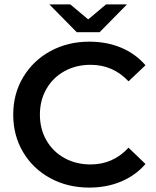

<svg xmlns="http://www.w3.org/2000/svg" viewBox="-20 -842 708 871"><path d="M385 -653Q465 -653 530 -625.5Q595 -598 640 -546L563 -473Q493 -548 391 -548Q325 -548 272.5 -519Q220 -490 190.5 -438.5Q161 -387 161 -322Q161 -257 190.5 -205.5Q220 -154 272.5 -125Q325 -96 391 -96Q493 -96 563 -172L640 -98Q595 -46 529.5 -18.5Q464 9 385 9Q287 9 208.5 -33.5Q130 -76 85 -151.5Q40 -227 40 -322Q40 -417 85.5 -492.5Q131 -568 209.5 -610.5Q288 -653 385 -653ZM556 -822 432 -696H328L204 -822H299L380 -754L461 -822Z"/></svg>

Font: Montserrat Ace
Style: Bold
Weight: 600
Designer: Julieta Ulanovsky
Foundry: Julieta Ulanovsky
Version: Version 1